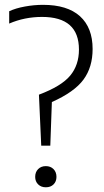

<svg xmlns="http://www.w3.org/2000/svg" viewBox="-20 -769 430 794"><path d="M150.5 -166.5 141 -377.5Q234 -412.5 270.2 -456.2Q306.5 -500 306.5 -564Q306.5 -699 154 -699Q81.5 -699 18 -671.5V-722.5Q44.5 -735 82.8 -742Q121 -749 158 -749Q258.5 -749 310.8 -701.8Q363 -654.5 363 -566.5Q363 -491 325.2 -439.8Q287.5 -388.5 194.5 -347L188 -166.5ZM169.5 5.5Q150 5.5 137.8 -6.5Q125.5 -18.5 125.5 -37.5Q125.5 -57.5 137.8 -69.8Q150 -82 169.5 -82Q189 -82 201.2 -69.8Q213.5 -57.5 213.5 -37.5Q213.5 -18.5 201.5 -6.5Q189.5 5.5 169.5 5.5Z"/></svg>

Font: Encode Sans Condensed Condensed Light
Style: Regular
Weight: 300
Width: 3
Designer: Multiple Designers
Foundry: Impallari Type
Version: Version 3.000; ttfautohint (v1.8.3) -l 8 -r 50 -G 200 -x 14 